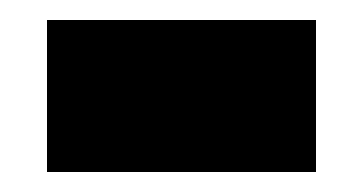

<svg xmlns="http://www.w3.org/2000/svg" viewBox="-20 -364 363 192"><path d="M27 -192V-344H296V-192Z"/></svg>

Font: Noto Sans Gujarati UI Condensed Black
Style: Regular
Weight: 900
Width: 3
Designer: Jelle Bosma - Monotype Design Team, Universal Thirst
Foundry: Monotype Imaging Inc.
Version: Version 2.106; ttfautohint (v1.8.4.7-5d5b)